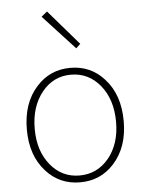

<svg xmlns="http://www.w3.org/2000/svg" viewBox="-57 -866 700 924"><g transform="rotate(-5 293.0 -403.5)"><path d="M129 -59Q59 -136 59 -262Q59 -390 129 -467Q194 -540 293 -540Q392 -540 457 -467Q527 -390 527 -262Q527 -136 457 -59Q392 13 293 13Q194 13 129 -59ZM434 -87Q490 -155 490 -262Q490 -370 434 -439Q378 -507 293 -507Q208 -507 153 -439Q97 -370 97 -262Q97 -155 153 -87Q208 -20 293 -20Q378 -20 434 -87ZM177 -797 205 -820 351 -651 330 -631Z"/></g></svg>

Font: Noto Sans CJK TC Thin
Style: Regular
Weight: 250
Designer: Ryoko NISHIZUKA ???? (kana & ideographs); Paul D. Hunt (Latin, Greek & Cyrillic); Wenlong ZHANG ??? (bopomofo); Sandoll 
Foundry: Adobe Systems Incorporated
Version: Version 1.004 January 19, 2016